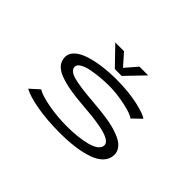

<svg xmlns="http://www.w3.org/2000/svg" viewBox="-119 -980 1288 1288"><g transform="rotate(45 525.0 -336.0)"><path d="M675 -681.5 551.5 -553H486.5L362.5 -681.5H445.5L519.5 -597.5L592 -681.5ZM526.5 11Q410 11 313.8 -5.5Q217.5 -22 168.5 -49L233.5 -107.5Q269.5 -85 354.8 -69.2Q440 -53.5 530 -53.5Q582.5 -53.5 629 -58.5Q675.5 -63.5 714.5 -73.8Q753.5 -84 776.2 -101.5Q799 -119 799 -142Q799 -158 784.5 -170.8Q770 -183.5 745.5 -192.5Q721 -201.5 682.8 -208.8Q644.5 -216 603.2 -220.8Q562 -225.5 507 -229.5Q431.5 -235.5 378 -244.8Q324.5 -254 280.5 -270.2Q236.5 -286.5 214.5 -312.5Q192.5 -338.5 192.5 -374.5Q192.5 -409.5 222.5 -436.8Q252.5 -464 303.2 -480Q354 -496 415 -504Q476 -512 543 -512Q661 -512 748.8 -491.8Q836.5 -471.5 857.5 -452.5L795 -392.5Q774.5 -412 692.2 -429.5Q610 -447 539.5 -447Q499 -447 458 -443.2Q417 -439.5 376.5 -431.8Q336 -424 310.5 -408.8Q285 -393.5 285 -373.5Q285 -337.5 344.8 -321Q404.5 -304.5 536.5 -294.5Q575 -291.5 606.8 -288.2Q638.5 -285 676.2 -279.2Q714 -273.5 743.2 -266Q772.5 -258.5 801.5 -247Q830.5 -235.5 849.2 -221.5Q868 -207.5 879.8 -187.8Q891.5 -168 891.5 -145Q891.5 -103.5 863.2 -72.8Q835 -42 783.8 -24Q732.5 -6 668.5 2.5Q604.5 11 526.5 11Z"/></g></svg>

Font: League Mono Extended Light
Style: Regular
Weight: 300
Width: 9
Designer: Tyler Finck
Foundry: The League of Moveable Type / Tyler Finck
Version: Version 2.210